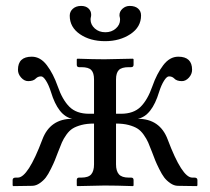

<svg xmlns="http://www.w3.org/2000/svg" viewBox="-20 -630 713 652"><path d="M459 -577.6Q459 -538.1 422.9 -514.2Q386.7 -490.2 336.9 -490.2Q286.1 -490.2 251.5 -513.9Q216.8 -537.6 216.8 -576.7Q216.8 -590.8 227.5 -600.3Q238.3 -609.9 255.4 -609.9Q271.5 -609.9 280.5 -601.3Q289.6 -592.8 289.6 -580.1Q289.6 -575.2 288.6 -571.8Q287.6 -568.4 287.6 -563.5Q287.6 -546.4 301.8 -533.4Q315.9 -520.5 337.9 -520.5Q358.9 -520.5 373.3 -533.2Q387.7 -545.9 387.7 -563Q387.7 -568.4 386.7 -571.8Q385.7 -574.7 385.7 -578.6Q385.7 -591.3 396.2 -600.6Q406.7 -609.9 420.4 -609.9Q438.5 -609.9 448.7 -601.1Q459 -592.3 459 -577.6ZM374 -210.4V-71.8Q374 -49.3 383.8 -38.1Q393.6 -26.9 417 -26.9H425.3Q433.6 -26.9 433.6 -18.6V0L431.6 2Q374 0 335 0L242.7 2L240.7 0V-18.6Q240.7 -26.9 248.5 -26.9H256.3Q280.3 -26.9 289.8 -38.1Q299.3 -49.3 299.3 -71.8V-210.4Q274.9 -210.4 256.6 -205.6Q238.3 -200.7 226.8 -193.6Q215.3 -186.5 205.3 -172.4Q195.3 -158.2 190.2 -146.2Q185.1 -134.3 176.8 -112.8Q169.9 -94.7 166 -85Q162.1 -75.2 152.8 -56.4Q143.6 -37.6 135.5 -27.1Q127.4 -16.6 115.2 -8.1Q103 0.5 90.3 1L25.4 2L22.9 0V-18.6Q22.9 -26.9 33.2 -26.9H40.5Q75.2 -26.9 124 -156.7Q150.4 -226.6 225.6 -226.6Q177.7 -235.8 152.8 -318.4Q145.5 -341.3 136.2 -356Q127 -370.6 119.6 -370.6Q108.9 -370.6 102.1 -363.8Q93.8 -354.5 75.7 -354.5Q62.5 -354.5 51.8 -366.5Q41 -378.4 41 -393.1Q41 -437.5 87.9 -437.5Q117.2 -437.5 139.2 -408.4Q161.1 -379.4 175.8 -337.4Q191.9 -291 215.8 -267.3Q239.7 -243.7 282.2 -243.7H299.3V-360.4Q299.3 -382.3 290 -392.1Q280.8 -401.9 256.3 -401.9H248.5Q240.7 -401.9 240.7 -410.2V-428.7L242.7 -430.7Q299.3 -428.7 335 -428.7L431.6 -430.7L433.6 -428.7V-410.2Q433.6 -401.9 425.3 -401.9H417Q393.1 -401.9 383.5 -392.1Q374 -382.3 374 -360.4V-243.7H391.1Q433.6 -243.7 457.5 -267.3Q481.4 -291 497.6 -337.4Q512.2 -379.4 534.2 -408.4Q556.2 -437.5 585.4 -437.5Q632.3 -437.5 632.3 -393.1Q632.3 -378.4 621.6 -366.5Q610.8 -354.5 597.7 -354.5Q579.6 -354.5 571.3 -363.8Q564.5 -370.6 553.7 -370.6Q546.4 -370.6 537.1 -356Q527.8 -341.3 520.5 -318.4Q495.6 -235.8 447.8 -226.6Q522.9 -226.6 549.3 -156.7Q598.1 -26.9 632.8 -26.9H640.1Q650.4 -26.9 650.4 -18.6V0L647.9 2L583 1Q570.3 0.5 558.1 -8.1Q545.9 -16.6 537.8 -27.1Q529.8 -37.6 520.5 -56.4Q511.2 -75.2 507.3 -85Q503.4 -94.7 496.6 -112.8Q488.3 -134.3 483.2 -146.2Q478 -158.2 468 -172.4Q458 -186.5 446.5 -193.6Q435.1 -200.7 416.7 -205.6Q398.4 -210.4 374 -210.4Z"/></svg>

Font: Libertinage
Style: l
Weight: 400
Designer: OSP
Foundry: OSP
Version: Version 1.0; 2008; OFL relea